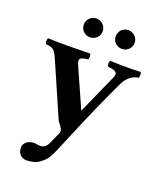

<svg xmlns="http://www.w3.org/2000/svg" viewBox="-156 -723 870 1050"><g transform="rotate(20 279.0 -198.0)"><path d="M242 168C258 140 273 104 285 74C365 -119 414 -227 467 -339C481 -368 511 -399 548 -402C554 -408 554 -430 548 -436C523 -435 505 -434 477 -434C442 -434 408 -435 371 -436C365 -430 365 -408 371 -402C403 -399 435 -394 419 -358L316 -127C316 -126 316 -126 315 -125C315 -126 315 -127 314 -129L221 -338C220 -339 220 -340 220 -341C202 -380 195 -397 254 -402C260 -408 260 -430 254 -436C217 -435 157 -434 121 -434C87 -434 30 -435 10 -436C4 -430 4 -408 10 -402C54 -398 62 -391 89 -328L218 -32C221 -27 225 -23 228 -19C241 -1 252 14 246 28L222 83C209 114 197 132 169 132C151 132 148 128 134 128C96 128 74 154 74 174C74 187 77 203 86 214C95 225 112 232 125 232C138 232 168 228 182 222C203 212 231 188 242 168ZM167 -573C167 -543 192 -519 222 -519C253 -519 277 -543 277 -573C277 -604 253 -628 222 -628C192 -628 167 -604 167 -573ZM353 -573C353 -543 377 -519 408 -519C438 -519 463 -543 463 -573C463 -604 438 -628 408 -628C377 -628 353 -604 353 -573Z"/></g></svg>

Font: Libertinus Serif
Style: Bold
Weight: 700
Designer: Philipp H. Poll, Khaled Hosny
Foundry: Caleb Maclennan
Version: Version 7.050;RELEASE